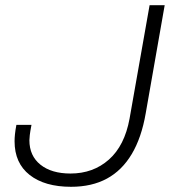

<svg xmlns="http://www.w3.org/2000/svg" viewBox="-20 -706 674 738"><path d="M253 12Q152 12 94 -33.5Q36 -79 36 -163Q36 -175 37.5 -190Q39 -205 43 -226H101Q96 -200 94.5 -187Q93 -174 93 -167Q93 -107 135.5 -73Q178 -39 251 -39Q338 -39 398.5 -92.5Q459 -146 478 -250L555 -686H613L540 -270Q524 -177 486.5 -114Q449 -51 391 -19.5Q333 12 253 12Z"/></svg>

Font: Archivo Expanded Thin
Style: Italic
Weight: 250
Width: 7
Italic angle: -10°
Designer: Hector Gatti
Foundry: Omnibus-Type
Version: Version 2.001